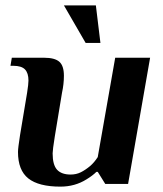

<svg xmlns="http://www.w3.org/2000/svg" viewBox="-20 -685 607 715"><path d="M47 -119Q47 -133 54.5 -181Q62 -229 81 -340Q86 -372 86 -385Q86 -413 73 -426.5Q60 -440 29 -440H19L24 -470H144Q184 -470 201 -455Q218 -440 218 -403Q218 -372 211 -340Q192 -227 184 -176.5Q176 -126 176 -114Q176 -71 192.5 -53Q209 -35 243 -35Q264 -35 281 -43.5Q298 -52 316 -67Q331 -80 344 -100L409 -470H539L457 0H372L344 -45H339Q325 -31 302 -17Q259 10 205 10Q124 10 85.5 -20.5Q47 -51 47 -119ZM299 -525 218 -665H337L354 -525Z"/></svg>

Font: Philosopher
Style: Bold Italic
Weight: 700
Italic angle: -10°
Designer: Jovanny Lemonad
Foundry: Jovanny Lemonad
Version: Version 2.000